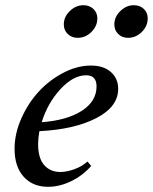

<svg xmlns="http://www.w3.org/2000/svg" viewBox="-20 -702 584 733"><path d="M468.8 -557.6Q445.8 -557.6 431.2 -572.3Q416.5 -586.9 416.5 -608.9Q416.5 -637.7 439.5 -659.9Q462.4 -682.1 490.7 -682.1Q514.2 -682.1 529.1 -668Q543.9 -653.8 543.9 -631.8Q543.9 -602.5 521.5 -580.1Q499 -557.6 468.8 -557.6ZM276.4 -557.6Q253.4 -557.6 238.5 -572.3Q223.6 -586.9 223.6 -608.9Q223.6 -637.7 246.6 -659.9Q269.5 -682.1 298.3 -682.1Q321.3 -682.1 336.4 -668Q351.6 -653.8 351.6 -631.8Q351.6 -602.5 329.1 -580.1Q306.6 -557.6 276.4 -557.6ZM163.6 11.2Q105 11.2 70.3 -27.3Q35.6 -65.9 35.6 -133.8Q35.6 -191.4 61.3 -249.5Q86.9 -307.6 127.4 -351.8Q168 -396 221.2 -423.8Q274.4 -451.7 327.1 -451.7Q376 -451.7 403.6 -426.8Q431.2 -401.9 431.2 -362.8Q431.2 -294.4 347.9 -251.2Q264.6 -208 130.4 -201.2Q125.5 -173.3 125.5 -151.9Q125.5 -98.1 148.7 -71.8Q171.9 -45.4 210.4 -45.4Q234.4 -45.4 263.2 -55.7Q292 -65.9 314 -85.4L328.1 -68.4Q295.9 -31.7 251.7 -10.3Q207.5 11.2 163.6 11.2ZM309.1 -414.6Q259.3 -414.6 210.4 -361.3Q161.6 -308.1 139.2 -235.4Q236.3 -242.7 292.5 -279.1Q348.6 -315.4 348.6 -372.1Q348.6 -414.6 309.1 -414.6Z"/></svg>

Font: Elstob 10pt Medium
Style: Italic
Weight: 500
Italic angle: -20°
Designer: Peter S. Baker
Version: Version 1.015